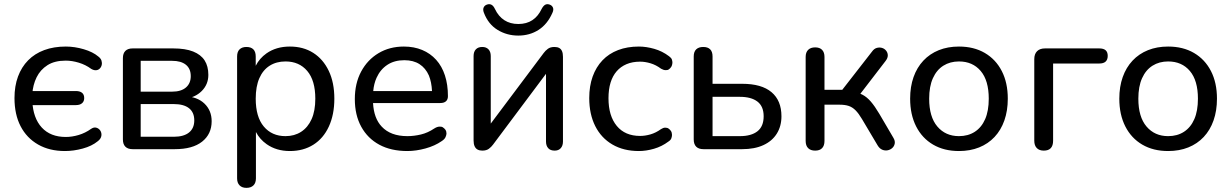

<svg xmlns="http://www.w3.org/2000/svg" viewBox="-20 -721 5952 928"><path d="M294 9Q219 9 164 -22.5Q109 -54 79.5 -111Q50 -168 50 -247Q50 -305 67 -351Q84 -397 116 -429.5Q148 -462 194 -479Q240 -496 298 -496Q341 -496 385 -483Q429 -470 455 -448Q467 -439 470.5 -428Q474 -417 471.5 -406.5Q469 -396 461.5 -389Q454 -382 443.5 -381.5Q433 -381 421 -388Q394 -408 361 -418Q328 -428 298 -428Q244 -428 209.5 -406Q175 -384 157 -347.5Q139 -311 136 -266L115 -281H347Q366 -281 376.5 -272.5Q387 -264 387 -247Q387 -231 376.5 -222Q366 -213 347 -213H115L136 -233Q140 -150 182 -104.5Q224 -59 298 -59Q328 -59 360 -68.5Q392 -78 420 -98Q432 -106 442 -104.5Q452 -103 459.5 -96Q467 -89 469.5 -78.5Q472 -68 468 -57.5Q464 -47 452 -38Q424 -15 380 -3Q336 9 294 9Z M621 0Q598 0 586 -12Q574 -24 574 -47V-440Q574 -463 586 -475Q598 -487 621 -487H817Q876 -487 913.5 -472Q951 -457 969 -429Q987 -401 987 -359Q987 -313 955 -281Q923 -249 871 -243V-256Q933 -254 968 -220.5Q1003 -187 1003 -135Q1003 -73 957 -36.5Q911 0 825 0ZM660 -60H820Q868 -60 893.5 -80.5Q919 -101 919 -139Q919 -178 893.5 -198Q868 -218 820 -218H660ZM660 -278H812Q855 -278 878.5 -298Q902 -318 902 -353Q902 -389 878.5 -408Q855 -427 812 -427H660Z M1360 -63Q1403 -63 1435.5 -84Q1468 -105 1486 -145Q1504 -185 1504 -244Q1504 -332 1465 -378Q1426 -424 1360 -424Q1316 -424 1283.5 -403.5Q1251 -383 1233.5 -343Q1216 -303 1216 -244Q1216 -156 1255 -109.5Q1294 -63 1360 -63ZM1171 187Q1150 187 1138 175Q1126 163 1126 141V-448Q1126 -471 1138 -482.5Q1150 -494 1171 -494Q1193 -494 1204.5 -482.5Q1216 -471 1216 -448V-403Q1234 -439 1268 -463Q1315 -496 1381 -496Q1446 -496 1494 -465.5Q1542 -435 1569 -378.5Q1596 -322 1596 -244Q1596 -167 1569.5 -109.5Q1543 -52 1494.5 -21.5Q1446 9 1381 9Q1316 9 1269 -24Q1235 -48 1217 -83V141Q1217 163 1205 175Q1193 187 1171 187Z M1949 9Q1870 9 1813.5 -21.5Q1757 -52 1726 -108.5Q1695 -165 1695 -242Q1695 -318 1725.5 -375Q1756 -432 1809.5 -464Q1863 -496 1932 -496Q1981 -496 2020.5 -479.5Q2060 -463 2088 -432Q2116 -401 2130.5 -356.5Q2145 -312 2145 -256Q2145 -240 2135.5 -231.5Q2126 -223 2108 -223H1783Q1787 -149 1825 -109Q1868 -63 1949 -63Q1981 -63 2014.5 -71Q2048 -79 2079 -100Q2093 -109 2105 -109Q2106 -109 2112.5 -108.5Q2119 -108 2127 -100.5Q2135 -93 2136.5 -86.5Q2138 -80 2138 -76Q2138 -69 2133.5 -58.5Q2129 -48 2115 -39Q2082 -16 2036.5 -3.5Q1991 9 1949 9ZM2053 -356Q2037 -392 2007.5 -411Q1978 -430 1934 -430Q1886 -430 1852 -407.5Q1818 -385 1800 -345Q1787 -316 1784 -281H2068Q2066 -324 2053 -356Z M2311 7Q2298 7 2288.5 2Q2279 -3 2274 -14Q2269 -25 2269 -42V-450Q2269 -471 2280 -482.5Q2291 -494 2311 -494Q2330 -494 2341 -482.5Q2352 -471 2352 -450V-89H2326L2608 -465Q2616 -476 2628 -485Q2640 -494 2660 -494Q2674 -494 2683 -489Q2692 -484 2696.5 -473.5Q2701 -463 2701 -446V-37Q2701 -17 2690.5 -5Q2680 7 2661 7Q2640 7 2629.5 -5Q2619 -17 2619 -37V-399H2645L2363 -22Q2355 -11 2343 -2Q2331 7 2311 7ZM2485 -549Q2430 -549 2385 -576.5Q2340 -604 2319 -659Q2313 -674 2317.5 -684.5Q2322 -695 2334 -699Q2346 -703 2355.5 -698Q2365 -693 2372 -678Q2389 -642 2417.5 -623.5Q2446 -605 2485 -605Q2525 -605 2553 -623.5Q2581 -642 2598 -678Q2606 -693 2615 -698Q2624 -703 2636 -699Q2648 -695 2652.5 -684.5Q2657 -674 2650 -659Q2626 -604 2583 -576.5Q2540 -549 2485 -549Z M3068 9Q2994 9 2940 -22.5Q2886 -54 2857 -111.5Q2828 -169 2828 -247Q2828 -305 2844.5 -351Q2861 -397 2892 -429.5Q2923 -462 2967.5 -479Q3012 -496 3068 -496Q3103 -496 3142 -485Q3181 -474 3214 -449Q3225 -441 3227.5 -433Q3230 -425 3230 -419Q3230 -414 3228 -406Q3226 -398 3218.5 -390.5Q3211 -383 3204.5 -382.5Q3198 -382 3197 -382Q3187 -382 3175 -389Q3151 -407 3124.5 -415Q3098 -423 3074 -423Q3037 -423 3008.5 -411Q2980 -399 2960.5 -376.5Q2941 -354 2931 -321.5Q2921 -289 2921 -246Q2921 -161 2961 -112.5Q3001 -64 3074 -64Q3098 -64 3124 -71.5Q3150 -79 3175 -97Q3186 -104 3195 -104Q3197 -104 3203.5 -103Q3210 -102 3217.5 -94.5Q3225 -87 3226.5 -80Q3228 -73 3228 -69Q3228 -62 3225 -53Q3222 -44 3211 -37Q3179 -13 3141 -2Q3103 9 3068 9Z M3380 0Q3357 0 3345 -12Q3333 -24 3333 -47V-448Q3333 -471 3345 -482.5Q3357 -494 3379 -494Q3401 -494 3412.5 -482.5Q3424 -471 3424 -448V-316H3567Q3661 -316 3709 -275.5Q3757 -235 3757 -159Q3757 -111 3734.5 -75Q3712 -39 3669.5 -19.5Q3627 0 3567 0ZM3424 -63H3556Q3611 -63 3641 -86.5Q3671 -110 3671 -159Q3671 -207 3641 -230Q3611 -253 3556 -253H3424Z M3920 7Q3898 7 3886 -5Q3874 -17 3874 -40V-446Q3874 -468 3886 -480Q3898 -492 3920 -492Q3942 -492 3953.5 -480Q3965 -468 3965 -446V-287H4051L4195 -472Q4205 -486 4218 -489.5Q4231 -493 4243 -489.5Q4255 -486 4263 -476Q4271 -466 4271 -453Q4271 -440 4260 -426L4124 -249L4101 -277Q4128 -274 4149 -263Q4170 -252 4189 -230Q4208 -208 4230 -171L4298 -55Q4307 -40 4304.5 -27Q4302 -14 4292.5 -5.5Q4283 3 4270 5.5Q4257 8 4244 2.5Q4231 -3 4222 -18L4146 -146Q4130 -173 4115 -188Q4100 -203 4082 -209Q4064 -215 4038 -215H3965V-40Q3965 -17 3953.5 -5Q3942 7 3920 7Z M4615 9Q4543 9 4490 -22Q4437 -53 4408 -110Q4379 -167 4379 -244Q4379 -302 4395.5 -348.5Q4412 -395 4443 -428Q4474 -461 4517.5 -478.5Q4561 -496 4615 -496Q4687 -496 4740 -465Q4793 -434 4822 -377.5Q4851 -321 4851 -244Q4851 -186 4834.5 -139Q4818 -92 4787 -59Q4756 -26 4712.5 -8.5Q4669 9 4615 9ZM4615 -63Q4659 -63 4691.5 -84Q4724 -105 4741.5 -145Q4759 -185 4759 -244Q4759 -332 4720 -378Q4681 -424 4615 -424Q4572 -424 4539.5 -403.5Q4507 -383 4489 -343Q4471 -303 4471 -244Q4471 -156 4510.5 -109.5Q4550 -63 4615 -63Z M5025 7Q5003 7 4991 -5.5Q4979 -18 4979 -41V-435Q4979 -460 4992.5 -473.5Q5006 -487 5031 -487H5293Q5314 -487 5324 -478Q5334 -469 5334 -451Q5334 -433 5324 -423.5Q5314 -414 5293 -414H5070V-41Q5070 7 5025 7Z M5626 9Q5554 9 5501 -22Q5448 -53 5419 -110Q5390 -167 5390 -244Q5390 -302 5406.5 -348.5Q5423 -395 5454 -428Q5485 -461 5528.5 -478.5Q5572 -496 5626 -496Q5698 -496 5751 -465Q5804 -434 5833 -377.5Q5862 -321 5862 -244Q5862 -186 5845.5 -139Q5829 -92 5798 -59Q5767 -26 5723.5 -8.5Q5680 9 5626 9ZM5626 -63Q5670 -63 5702.5 -84Q5735 -105 5752.5 -145Q5770 -185 5770 -244Q5770 -332 5731 -378Q5692 -424 5626 -424Q5583 -424 5550.5 -403.5Q5518 -383 5500 -343Q5482 -303 5482 -244Q5482 -156 5521.5 -109.5Q5561 -63 5626 -63Z"/></svg>

Font: Nunito Medium
Style: Regular
Weight: 500
Designer: Vernon Adams
Foundry: Vernon Adams
Version: Version 3.602